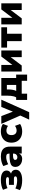

<svg xmlns="http://www.w3.org/2000/svg" viewBox="1932 -2476 723 4628"><g transform="rotate(-90 2294.0 -161.5)"><path d="M265 11Q195 11 133 -2.5Q71 -16 26 -43L67 -153Q102 -133 156 -121.5Q210 -110 260 -110Q310 -110 334 -119.5Q358 -129 358 -151Q358 -168 345 -178Q332 -188 301 -188H153V-308H287Q314 -308 326.5 -316.5Q339 -325 339 -341Q339 -361 319 -370.5Q299 -380 242 -380Q192 -380 150 -369.5Q108 -359 74 -343L33 -451Q74 -475 137 -489Q200 -503 277 -503Q382 -503 440 -466.5Q498 -430 498 -364Q498 -319 468 -287.5Q438 -256 387 -248V-263Q430 -260 459 -244.5Q488 -229 502.5 -203Q517 -177 517 -140Q517 -70 450.5 -29.5Q384 11 265 11Z M778 11Q721 11 677.5 -10Q634 -31 609.5 -67.5Q585 -104 585 -151Q585 -205 613 -236Q641 -267 703 -280.5Q765 -294 868 -294H923V-210H868Q839 -210 817.5 -207Q796 -204 782 -197.5Q768 -191 761 -181Q754 -171 754 -158Q754 -135 770.5 -120Q787 -105 818 -105Q843 -105 862.5 -116Q882 -127 894 -146.5Q906 -166 906 -192V-308Q906 -344 887.5 -359Q869 -374 824 -374Q786 -374 740 -362Q694 -350 650 -325L605 -442Q631 -460 669.5 -474Q708 -488 751.5 -495.5Q795 -503 832 -503Q914 -503 967.5 -479.5Q1021 -456 1047.5 -407.5Q1074 -359 1074 -283V0H908V-93H914Q909 -61 891 -38Q873 -15 844 -2Q815 11 778 11Z M1444 11Q1361 11 1299.5 -20Q1238 -51 1204 -109.5Q1170 -168 1170 -247Q1170 -327 1204 -384.5Q1238 -442 1299.5 -472.5Q1361 -503 1444 -503Q1493 -503 1542 -490Q1591 -477 1621 -452L1574 -330Q1551 -348 1520.5 -358.5Q1490 -369 1463 -369Q1410 -369 1381 -337.5Q1352 -306 1352 -247Q1352 -189 1381 -156Q1410 -123 1463 -123Q1490 -123 1520.5 -133.5Q1551 -144 1574 -162L1621 -40Q1591 -17 1542 -3Q1493 11 1444 11Z M1725 180 1840 -69V3L1623 -492H1810L1934 -170H1900L2030 -492H2206L1905 180Z M2200 130V-134H2262Q2277 -161 2285.5 -191.5Q2294 -222 2298.5 -263Q2303 -304 2303 -359V-492H2728V-134H2811V130H2661V0H2350V130ZM2417 -133H2562V-358H2452V-311Q2452 -263 2443 -215Q2434 -167 2417 -133Z M2884 0V-492H3044V-189H3016L3246 -492H3392V0H3232V-304H3260L3030 0Z M3617 0V-353H3461V-492H3952V-353H3795V0Z M4020 0V-492H4180V-189H4152L4382 -492H4528V0H4368V-304H4396L4166 0Z"/></g></svg>

Font: Nunito Sans 12pt Black
Style: Regular
Weight: 900
Designer: Vernon Adams
Foundry: Vernon Adams
Version: Version 3.101;gftools[0.9.27]